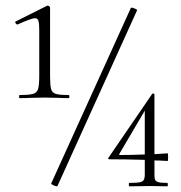

<svg xmlns="http://www.w3.org/2000/svg" viewBox="-20 -654 638 675"><path d="M49 -320Q83 -320 96.5 -324Q110 -328 114 -341.5Q118 -355 118 -389V-508V-549Q118 -572 115 -581Q112 -590 103 -590Q91 -590 42 -568H41Q37 -568 34.5 -573Q32 -578 36 -579L146 -634H148Q151 -634 153.5 -631.5Q156 -629 156 -627V-389Q156 -355 159.5 -341.5Q163 -328 176 -324Q189 -320 221 -320Q224 -320 224 -314.5Q224 -309 221 -309Q199 -309 186 -310L138 -311L87 -310Q73 -309 49 -309Q47 -309 47 -314.5Q47 -320 49 -320ZM180 1Q175 1 167 -3Q159 -7 160 -9L440 -626Q440 -627 443 -627Q447 -627 455 -623.5Q463 -620 462 -618L182 0Q182 1 180 1ZM569 1 510 0 434 1Q433 1 433 -5Q433 -11 434 -11Q460 -11 470.5 -13Q481 -15 485 -21Q489 -27 489 -41V-92Q421 -94 364 -94Q362 -94 360.5 -96Q359 -98 361 -99L515 -324Q517 -326 520 -325Q523 -324 523 -322V-112L569 -115Q571 -115 571 -102Q571 -88 569 -88Q539 -90 523 -90V-41Q523 -27 525.5 -21.5Q528 -16 537 -13.5Q546 -11 569 -11Q570 -9 570 -5Q570 -1 569 1ZM489 -111V-265L399 -112Q398 -109 401 -109Q441 -109 489 -111Z"/></svg>

Font: Cormorant Garamond Light
Style: Regular
Weight: 300
Designer: Christian Thalmann (Catharsis Fonts)
Version: Version 3.000